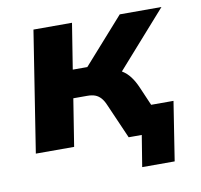

<svg xmlns="http://www.w3.org/2000/svg" viewBox="-73 -575 815 780"><g transform="rotate(-10 335.0 -184.5)"><path d="M452 129 473 0H429L447 -114H624L586 129ZM36 0 114 -498H273L243 -310H303L470 -498H642L417 -244L394 -281Q420 -279 439 -267.5Q458 -256 472.5 -237Q487 -218 499 -190L581 0H419L356 -144Q348 -163 338 -174Q328 -185 315 -190Q302 -195 282 -195H225L194 0Z"/></g></svg>

Font: Nunito Sans 9pt ExtraBold
Style: Italic
Weight: 800
Italic angle: -9°
Version: Version 3.101;gftools[0.9.27]